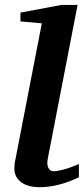

<svg xmlns="http://www.w3.org/2000/svg" viewBox="-20 -757 346 789"><path d="M304.2 -28.8Q267.6 -10.3 225.3 1Q183.1 12.2 144 12.2Q94.2 12.2 66.7 -8.5Q39.1 -29.3 39.1 -64Q39.1 -72.3 39.8 -81.3Q40.5 -90.3 43 -100.1L151.9 -661.1L64 -668.9V-705.1L232.9 -736.8H298.8L175.8 -102.1Q174.3 -93.3 174.6 -84.7Q174.8 -76.2 177.7 -69.1Q180.7 -62 186.5 -57.6Q192.4 -53.2 202.1 -53.2Q213.9 -53.2 241.2 -60.3Q268.6 -67.4 304.2 -83Z"/></svg>

Font: Charis SIL Cyr
Style: Bold Italic
Weight: 700
Italic angle: -11°
Foundry: SIL International
Version: Version 5.000